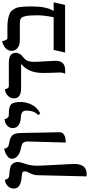

<svg xmlns="http://www.w3.org/2000/svg" viewBox="459 -1083 824 1782"><g transform="rotate(-90 871.0 -192.0)"><path d="M125 200.2 136.2 -265.1Q138.2 -297.4 165 -347.2Q171.9 -360.4 171.9 -377.9Q171.9 -399.9 130.9 -401.9Q11.7 -407.7 12.2 -475.1Q12.2 -507.3 32 -528.1Q51.8 -548.8 72.3 -554.2L92.8 -559.1Q101.6 -518.1 139.2 -518.1Q161.1 -517.1 174.1 -515.6Q187 -514.2 205.6 -509Q224.1 -503.9 234.1 -495.4Q244.1 -486.8 251.5 -471.4Q258.8 -456.1 258.8 -434.1Q258.8 -419.9 238.8 -359.9Q223.6 -314.9 224.1 -257.8V-236.8L240.2 71.8V89.8Q240.2 119.6 232.2 141.8Q224.1 164.1 214.6 174.6Q205.1 185.1 189.9 191.7Q174.8 198.2 168 198.7Q161.1 199.2 150.9 200.2Z M439 5.9 448.7 -335.9Q449.7 -376 436.3 -389.4Q422.9 -402.8 389.6 -409.2Q344.7 -416 316.7 -439Q288.6 -461.9 288.6 -493.2Q288.6 -517.1 311.8 -535.2Q335 -553.2 358.4 -559.1L381.8 -564.9Q383.8 -547.9 392.8 -537.8Q401.9 -527.8 408.2 -525.4Q414.6 -522.9 425.8 -521Q454.6 -516.1 469.2 -511.5Q483.9 -506.8 499.3 -494.9Q514.6 -482.9 521.2 -461.4Q527.8 -439.9 527.8 -405.8Q528.8 -346.7 531.2 -229.2Q533.7 -111.8 534.7 -55.2Q536.1 5.9 439 5.9Z M709.5 -230 693.4 -250Q735.4 -282.2 735.4 -360.8Q735.4 -407.7 677.2 -410.2Q627.4 -412.1 600.3 -431.6Q573.2 -451.2 573.2 -484.9Q573.2 -515.6 593.8 -534.9Q614.3 -554.2 635.3 -558.1L656.2 -562Q659.2 -543.9 667.7 -534.4Q676.3 -524.9 684.3 -523.4Q692.4 -522 706.5 -522Q772.5 -522 793.9 -500.5Q815.4 -479 815.4 -410.2Q815.4 -365.2 792.5 -313.7Q769.5 -262.2 709.5 -230Z M1188 -292Q1188 -247.1 1192.9 -189.9Q1197.8 -105 1197.8 -87.9Q1197.8 4.9 1101.1 1H1077.1Q1089.4 -17.1 1088.9 -53.2Q1088.9 -61 1085.9 -142.1Q1085.9 -154.3 1085.4 -176.3Q1085 -198.2 1085 -208Q1085 -339.8 1168.9 -408.2H945.8Q848.6 -408.2 849.1 -473.1Q849.1 -506.3 870.1 -527.6Q891.1 -548.8 912.1 -554.2L933.1 -559.1Q941.9 -522 960.9 -522H1180.2Q1272 -522 1272 -457Q1272 -440.9 1264.4 -426.5Q1256.8 -412.1 1248.8 -404.5Q1240.7 -397 1226.1 -383.8Q1213.9 -374 1207.5 -366.5Q1201.2 -358.9 1194.6 -338.9Q1188 -318.8 1188 -292Z M1511.7 -535.2Q1551.8 -535.2 1581.3 -529.5Q1610.8 -523.9 1631.3 -516.4Q1651.9 -508.8 1665.3 -491Q1678.7 -473.1 1686.3 -458.5Q1693.8 -443.8 1697.3 -414.3Q1700.7 -384.8 1701.4 -363.8Q1702.1 -342.8 1702.1 -301.8Q1702.1 -172.9 1660.2 -106H1740.7L1715.8 0H1273.9L1298.8 -106H1602.1Q1620.1 -195.8 1620.1 -256.8Q1620.1 -333 1612.5 -366.9Q1605 -400.9 1590.3 -410.4Q1575.7 -419.9 1541 -419.9H1387.7Q1342.8 -419.9 1316.4 -441.4Q1290 -462.9 1290 -496.1Q1290 -516.1 1299.1 -532.5Q1308.1 -548.8 1321 -557.9Q1334 -566.9 1347.4 -573.5Q1360.8 -580.1 1370.1 -582L1378.9 -584Q1391.1 -535.2 1405.8 -535.2Z"/></g></svg>

Font: Linux Libertine
Style: Semibold
Weight: 600
Designer: Philipp H. Poll
Foundry: Philipp H. Poll
Version: Version 5.1.2 ; ttfautohint (v0.9)